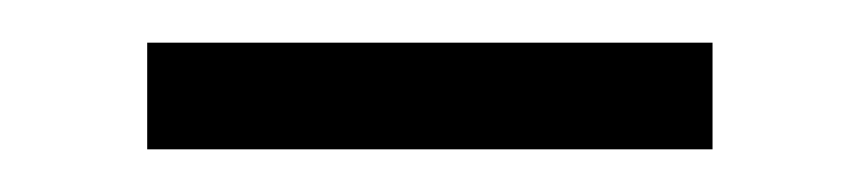

<svg xmlns="http://www.w3.org/2000/svg" viewBox="-20 -589 403 90"><path d="M49 -519V-569H314V-519Z"/></svg>

Font: EauTestInfant
Style: Regular
Weight: 400
Designer: Christian Thalmann (Catharsis Fonts)
Version: Version 0.001;PS 000.001;hotconv 1.0.88;makeotf.lib2.5.64775